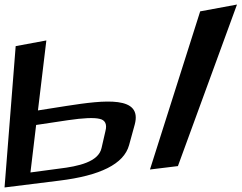

<svg xmlns="http://www.w3.org/2000/svg" viewBox="-52 -791 1063 845"><path d="M731 -60 991 -771 829 -741 608 -45ZM242 -325 115 -305 152 -613 17 -588 -32 34 209 4C389 -18 493 -69 516 -152L541 -243C575 -370 410 -351 242 -325ZM209 -49 82 -32 107 -241 247 -262C315 -272 362 -274 386 -268C411 -263 420 -244 412 -214L395 -140C382 -78 292 -59 209 -49Z"/></svg>

Font: Gamestation Warped
Style: Italic
Weight: 400
Designer: Jonas Hecksher
Foundry: Jonas Hecksher, Playtypeª, e-types AS
Version: Version 1.003